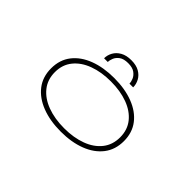

<svg xmlns="http://www.w3.org/2000/svg" viewBox="-113 -998 1325 1325"><g transform="rotate(45 550.0 -335.0)"><path d="M551 11Q446 11 365.8 -20Q285.5 -51 240.2 -109.5Q195 -168 195 -251Q195 -334.5 240.5 -392.8Q286 -451 366.2 -481.5Q446.5 -512 551 -512Q656 -512 736 -481.2Q816 -450.5 861 -392.2Q906 -334 906 -251Q906 -168 861 -109.5Q816 -51 736 -20Q656 11 551 11ZM551 -22Q644 -22 715.8 -48.8Q787.5 -75.5 828.2 -126.8Q869 -178 869 -251Q869 -324 828 -375Q787 -426 715.2 -452.5Q643.5 -479 551 -479Q459 -479 387 -452.5Q315 -426 273.5 -375Q232 -324 232 -251Q232 -178 273.2 -126.8Q314.5 -75.5 386.5 -48.8Q458.5 -22 551 -22ZM547.5 -682.5Q595.5 -682.5 626.8 -664.5Q658 -646.5 673.2 -618Q688.5 -589.5 688.5 -558.5H652.5Q652.5 -574 643.8 -596.2Q635 -618.5 612 -635.5Q589 -652.5 546.5 -652.5Q503.5 -652.5 480.5 -635.5Q457.5 -618.5 449 -596.2Q440.5 -574 440.5 -558.5H404.5Q404.5 -589.5 420.2 -618Q436 -646.5 467.8 -664.5Q499.5 -682.5 547.5 -682.5Z"/></g></svg>

Font: Trispace Expanded Thin
Style: Regular
Weight: 100
Width: 7
Designer: Tyler Finck
Foundry: Etcetera Type Company
Version: Version 1.210; ttfautohint (v1.8.3)